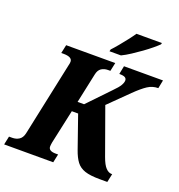

<svg xmlns="http://www.w3.org/2000/svg" viewBox="-197 -1065 1117 1198"><g transform="rotate(20 361.5 -465.5)"><path d="M-36 0 -24 -56H-3Q23 -56 42.5 -68.5Q62 -81 69 -111L173 -601Q175 -608 176 -614.5Q177 -621 177 -626Q177 -658 119 -658H104L116 -714H442L430 -658H415Q389 -658 370.5 -645.5Q352 -633 346 -603L304 -406H347L484 -549Q516 -581 527 -600Q538 -619 538 -633Q538 -646 527 -652.5Q516 -659 489 -659L500 -714H759L748 -659Q710 -659 678 -638Q646 -617 601 -573L473 -447L583 -141Q600 -94 618.5 -75Q637 -56 656 -56H661L649 0H599Q535 0 499.5 -12Q464 -24 443.5 -51Q423 -78 407 -124L332 -339H290L241 -113Q238 -95 238 -86Q238 -56 286 -56H302L290 0ZM383 -771 386 -784Q404 -803 425.5 -829Q447 -855 468 -882Q489 -909 504 -931H673L670 -921Q658 -909 634 -889Q610 -869 579.5 -847Q549 -825 517.5 -804.5Q486 -784 459 -771Z"/></g></svg>

Font: Noto Serif SemiCondensed ExtraBold
Style: Italic
Weight: 800
Width: 4
Italic angle: -12°
Designer: Monotype Design Team
Foundry: Monotype Imaging Inc.
Version: Version 2.014; ttfautohint (v1.8.4.7-5d5b)